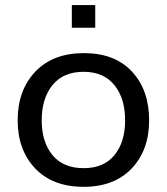

<svg xmlns="http://www.w3.org/2000/svg" viewBox="-20 -722 654 753"><path d="M308.1 10.7Q186.5 10.7 117.9 -61.5Q49.3 -133.8 49.3 -250Q49.3 -368.2 118.4 -440.9Q187.5 -513.7 309.1 -513.7Q430.2 -513.7 497.6 -441.2Q564.9 -368.7 564.9 -250Q564.9 -133.8 496.6 -61.5Q428.2 10.7 308.1 10.7ZM308.1 -62.5Q387.2 -62.5 429 -113.8Q470.7 -165 470.7 -250Q470.7 -336.4 428.5 -388.4Q386.2 -440.4 307.6 -440.4Q228.5 -440.4 186 -388.4Q143.6 -336.4 143.6 -250Q143.6 -165 185.8 -113.8Q228 -62.5 308.1 -62.5ZM261.7 -613.3V-702.1H353.5V-613.3Z"/></svg>

Font: Muli
Style: Regular
Weight: 400
Designer: Vernon Adams
Foundry: newtypography
Version: Version 2; ttfautohint (v1.00rc1.6-4cba) -l 8 -r 50 -G 200 -